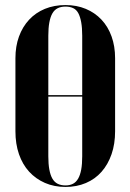

<svg xmlns="http://www.w3.org/2000/svg" viewBox="-20 -729 515 759"><path d="M67 -347H412V-353H67ZM41 -210Q41 -160 55 -119.5Q69 -79 95 -50.5Q121 -22 157.5 -6Q194 10 239 10Q283 10 319.5 -5.5Q356 -21 381.5 -50Q407 -79 421 -119.5Q435 -160 435 -210V-499Q435 -546 421 -585Q407 -624 381 -651.5Q355 -679 319 -694Q283 -709 239 -709Q194 -709 157.5 -694Q121 -679 95 -651Q69 -623 55 -584.5Q41 -546 41 -499ZM171 -588Q171 -618 175 -640Q179 -662 187 -676Q195 -690 208 -696.5Q221 -703 239 -703Q256 -703 269 -697Q282 -691 289.5 -677Q297 -663 301 -641Q305 -619 305 -588V-111Q305 -80 301 -58.5Q297 -37 289 -23Q281 -9 268.5 -2.5Q256 4 239 4Q221 4 208 -2.5Q195 -9 187 -23Q179 -37 175 -59Q171 -81 171 -111Z"/></svg>

Font: Moniqa Black
Style: Regular
Weight: 900
Designer: Rajesh Rajput
Foundry: Rajesh Rajput
Version: Version 1.000